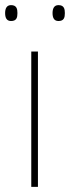

<svg xmlns="http://www.w3.org/2000/svg" viewBox="-32 -729 273 749"><path d="M-12 -678C-12 -661 -7 -647 11 -647C33 -647 36 -661 36 -678C36 -694 33 -709 11 -709C-7 -709 -12 -694 -12 -678ZM173 -678C173 -661 178 -647 196 -647C218 -647 221 -661 221 -678C221 -694 218 -709 196 -709C178 -709 173 -694 173 -678ZM116 0V-528H90V0Z"/></svg>

Font: Noto Sans Lao UI Thin
Style: Regular
Weight: 100
Designer: Monotype Design Team
Foundry: Monotype Imaging Inc.
Version: Version 2.000